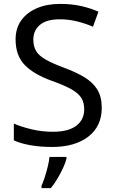

<svg xmlns="http://www.w3.org/2000/svg" viewBox="-20 -744 589 985"><path d="M502 -191Q502 -96 433 -43Q364 10 247 10Q187 10 136 1Q85 -8 51 -24V-110Q87 -94 140.5 -81Q194 -68 251 -68Q331 -68 371.5 -99Q412 -130 412 -183Q412 -218 397 -242Q382 -266 345.5 -286.5Q309 -307 244 -330Q153 -363 106.5 -411Q60 -459 60 -542Q60 -599 89 -639.5Q118 -680 169.5 -702Q221 -724 288 -724Q347 -724 396 -713Q445 -702 485 -684L457 -607Q420 -623 376.5 -634Q333 -645 286 -645Q219 -645 185 -616.5Q151 -588 151 -541Q151 -505 166 -481Q181 -457 215 -438Q249 -419 307 -397Q370 -374 413.5 -347.5Q457 -321 479.5 -284Q502 -247 502 -191ZM321 70Q317 88 304.5 115.5Q292 143 275.5 171Q259 199 241 221H193V209Q201 192 209.5 165.5Q218 139 225 110.5Q232 82 234 61H321Z"/></svg>

Font: Noto Sans Old Turkic
Style: Regular
Weight: 400
Designer: Monotype Design Team
Foundry: Monotype Imaging Inc.
Version: Version 2.003; ttfautohint (v1.8.4.7-5d5b)